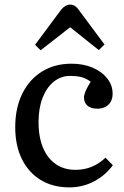

<svg xmlns="http://www.w3.org/2000/svg" viewBox="-20 -798 539 832"><path d="M281 14Q209 14 156.5 -18Q104 -50 75 -108.5Q46 -167 46 -247Q46 -330 76.5 -392Q107 -454 162 -488Q217 -522 290 -522Q341 -522 381 -505Q421 -488 444.5 -458.5Q468 -429 468 -392Q468 -372 460 -357.5Q452 -343 437 -335Q422 -327 402 -327Q374 -327 359 -340Q344 -353 344 -375Q344 -387 350.5 -402.5Q357 -418 373 -444Q354 -458 334 -463.5Q314 -469 283 -469Q244 -469 213 -444Q182 -419 164.5 -374Q147 -329 147 -269Q147 -172 190 -117Q233 -62 307 -62Q346 -62 379 -76Q412 -90 437 -115L469 -82Q437 -38 387.5 -12Q338 14 281 14ZM156 -580 132 -604 245 -756Q254 -767 264 -772.5Q274 -778 284 -778Q291 -778 297 -776Q303 -774 310 -768Q317 -762 325 -750L433 -605L408 -581L284 -680Z"/></svg>

Font: Literata 18pt
Style: Regular
Weight: 400
Designer: Latin by Veronika Burian and Jose Scaglione. Greek by Irene Vlachou. Cyrillic by Vera Evstafieva.
Foundry: TypeTogether
Version: Version 3.103;gftools[0.9.29]